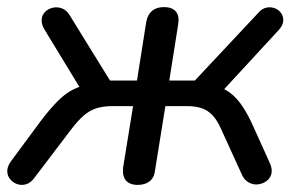

<svg xmlns="http://www.w3.org/2000/svg" viewBox="-28 -514 842 541"><path d="M360 7Q337 7 326.5 -6Q316 -19 319 -43L347 -215H290Q263 -215 244 -209Q225 -203 208 -188.5Q191 -174 170 -146L69 -13Q59 1 46 5Q33 9 21 5Q9 1 1 -8.5Q-7 -18 -7.5 -30.5Q-8 -43 1 -57L86 -172Q114 -209 136 -230.5Q158 -252 179.5 -262.5Q201 -273 226 -276L208 -249L96 -433Q88 -448 89.5 -460.5Q91 -473 100 -481.5Q109 -490 122 -492.5Q135 -495 147.5 -490Q160 -485 169 -470L282 -287H358L384 -452Q388 -473 400.5 -483.5Q413 -494 434 -494Q457 -494 467.5 -481.5Q478 -469 474 -445L449 -287H521L700 -478Q710 -490 723 -492.5Q736 -495 747 -490.5Q758 -486 764.5 -476.5Q771 -467 770 -454.5Q769 -442 757 -429L591 -249L556 -275Q587 -273 609 -260Q631 -247 648 -224.5Q665 -202 681 -168L733 -53Q740 -36 736.5 -23.5Q733 -11 722.5 -3.5Q712 4 699 5.5Q686 7 673.5 0.5Q661 -6 654 -21L597 -146Q585 -174 571.5 -188.5Q558 -203 540.5 -209Q523 -215 500 -215H438L409 -35Q407 -14 394 -3.5Q381 7 360 7Z"/></svg>

Font: Nunito Medium
Style: Italic
Weight: 500
Designer: Vernon Adams
Foundry: Vernon Adams
Version: Version 3.601